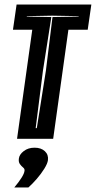

<svg xmlns="http://www.w3.org/2000/svg" viewBox="-20 -611 422 845"><path d="M55 0 122 -480H37L53 -591H382L366 -480H281L214 0ZM137 -47H142L182 -300L211 -536L326 -538V-540L210 -542L98 -540V-538L206 -536L169 -300ZM43 214Q63 190 75 171Q87 152 88 140Q89 132 81.5 126Q74 120 67.5 111Q61 102 63 87Q65 69 84.5 54Q104 39 132 39Q161 39 177.5 54.5Q194 70 191 94Q189 109 175 131.5Q161 154 142 176Q123 198 105 214Z"/></svg>

Font: Alumni Sans Inline One
Style: Italic
Weight: 400
Italic angle: -8°
Designer: Robert E. Leuschke
Foundry: Robert E. Leuschke
Version: Version 1.100; ttfautohint (v1.8.3)